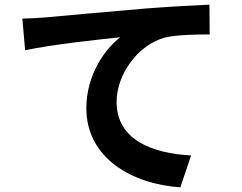

<svg xmlns="http://www.w3.org/2000/svg" viewBox="-20 -766 1040 825"><path d="M76 -686 88 -550C203 -575 412 -597 497 -606C431 -556 351 -444 351 -301C351 -87 547 25 755 39L801 -98C634 -107 481 -165 481 -328C481 -445 571 -573 690 -605C743 -617 828 -618 881 -618L880 -746C811 -743 702 -737 600 -729C419 -713 255 -699 173 -691C153 -689 115 -687 76 -686Z"/></svg>

Font: Source Han Sans SC Bold
Style: Regular
Weight: 700
Designer: Ryoko NISHIZUKA (kana & ideographs); Paul D. Hunt (Latin, Greek & Cyrillic); Wenlong ZHANG (bopomofo); Sandoll Communica
Foundry: Adobe Systems Incorporated
Version: Version 1.001;PS 1.001;hotconv 1.0.78;makeotf.lib2.5.61930